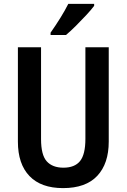

<svg xmlns="http://www.w3.org/2000/svg" viewBox="-20 -1050 651 987"><path d="M539 -322Q539 -209 480 -146Q421 -83 304 -83Q191 -83 131.5 -145Q72 -207 72 -322V-807H191V-335Q191 -253 220.5 -220.5Q250 -188 306 -188Q364 -188 391.5 -222Q419 -256 419 -336V-807H539ZM464 -1020Q450 -1001 424.5 -973.5Q399 -946 370.5 -917.5Q342 -889 319 -870H240V-882Q266 -919 290 -957.5Q314 -996 331 -1030H464Z"/></svg>

Font: Noto Sans Kannada UI Condensed SemiBold
Style: Regular
Weight: 600
Width: 3
Designer: Jelle Bosma - Monotype Design Team
Foundry: Monotype Imaging Inc.
Version: Version 2.005; ttfautohint (v1.8.4.7-5d5b)